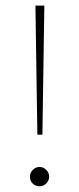

<svg xmlns="http://www.w3.org/2000/svg" viewBox="-20 -665 282 685"><path d="M106.4 -645H138.2L131.3 -184.6H113.3ZM86.9 -34.7Q86.9 -48.8 97.2 -59.1Q107.4 -69.3 121.1 -69.3Q134.8 -69.3 145 -59.1Q155.3 -48.8 155.3 -34.7Q155.3 -21 145.3 -10.7Q135.3 -0.5 121.1 -0.5Q106.4 -0.5 96.7 -10Q86.9 -19.5 86.9 -34.7Z"/></svg>

Font: Vazirmatn UI FD Thin
Style: Regular
Weight: 100
Designer: Saber Rastikerdar
Foundry: Saber Rastikerdar
Version: Version 33.003